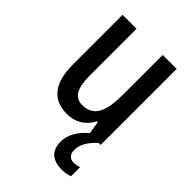

<svg xmlns="http://www.w3.org/2000/svg" viewBox="-223 -639 964 964"><g transform="rotate(45 258.5 -157.0)"><path d="M373 113C373 76 389 44 434 0H449V-540H350V-259C350 -138 323 -76 241 -76C188 -76 164 -119 164 -207V-540H65V-188C65 -61 113 10 219 10C276 10 325 -17 352 -71H358L369 -4C323 34 295 82 295 129C295 191 329 226 398 226C422 226 440 222 455 216V152C446 155 434 159 417 159C389 159 373 142 373 113Z"/></g></svg>

Font: Noto Sans Khmer UI Condensed Medium
Style: Regular
Weight: 500
Width: 3
Designer: Danh Hong and the Monotype Design Team
Foundry: Monotype Imaging Inc.
Version: Version 2.002